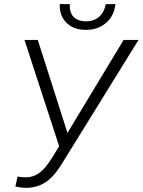

<svg xmlns="http://www.w3.org/2000/svg" viewBox="-20 -906 697 938"><path d="M496.6 -885.3C486.8 -833 452.6 -801.8 398.9 -801.8C397.9 -801.8 397.5 -801.8 397 -801.8C344.2 -803.2 320.8 -834 320.8 -877.4C320.8 -879.9 321.3 -882.8 321.3 -885.7L272 -886.2C272 -883.3 272 -880.4 272 -877.4C272 -844.2 282.7 -816.4 305.2 -794.4C327.1 -772.5 357.4 -760.7 396 -760.3C397.9 -760.3 400.4 -760.3 402.3 -760.3C439 -760.3 470.7 -771 497.1 -793.5C523.9 -815.4 539.6 -846.7 543.9 -886.2ZM164.6 -710.9H99.6L269 -191.4L233.9 -134.8C211.9 -99.1 190.9 -74.2 170.9 -60.5C150.9 -46.4 129.4 -39.6 106 -39.6C92.3 -39.6 79.1 -41 65.9 -43.5L55.2 5.4C72.8 8.8 88.9 11.2 103 11.7C105 11.7 106.4 11.7 108.4 11.7C144 11.7 176.3 2 205.6 -17.6C234.4 -37.6 263.2 -72.3 292 -121.6L656.7 -710.9H584L309.6 -256.8Z"/></svg>

Font: Roboto Light
Style: Italic
Weight: 300
Italic angle: -12°
Designer: Google
Version: Version 2.137; 2017